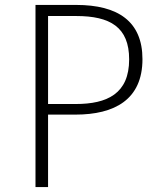

<svg xmlns="http://www.w3.org/2000/svg" viewBox="-20 -759 651 779"><path d="M289 -739H124V0H175V-294H286C445 -294 558 -355 558 -519C558 -672 459 -739 289 -739ZM287 -337H175V-694H289C427 -694 504 -649 504 -518C504 -379 415 -337 287 -337Z"/></svg>

Font: Glow Sans SC Normal Light
Style: Regular
Weight: 300
Designer: Ryoko NISHIZUKA (kana, bopomofo & ideographs); Paul D. Hunt (Latin, Greek & Cyrillic); Sandoll Communications, Soo-young
Version: Version 0.93